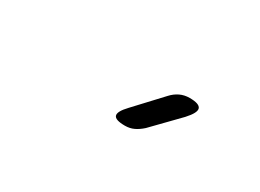

<svg xmlns="http://www.w3.org/2000/svg" viewBox="-22 -953 644 476"><g transform="rotate(30 300.0 -715.0)"><path d="M326 -645Q298 -645 294.5 -655.5Q291 -666 312 -688L381 -762Q391 -773 403.5 -779Q416 -785 431 -785Q459 -785 463 -774Q467 -763 445 -739L374 -666Q363 -656 351.5 -650.5Q340 -645 326 -645Z"/></g></svg>

Font: Maple Mono Light
Style: Italic
Weight: 300
Italic angle: -10°
Monospace: yes
Designer: subframe7536
Version: Version 7.000